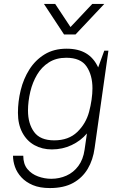

<svg xmlns="http://www.w3.org/2000/svg" viewBox="-20 -768 623 974"><path d="M233 186Q182 186 146.5 171Q111 156 88.5 131.5Q66 107 56 78.5Q46 50 46 22H98Q98 64 119 89.5Q140 115 173 127Q206 139 240 139Q281 139 317 123Q353 107 377.5 74Q402 41 409 -8L421 -91Q390 -54 343.5 -32Q297 -10 243 -10Q194 -10 155 -31.5Q116 -53 93.5 -95Q71 -137 71 -196Q71 -253 85 -310.5Q99 -368 129 -415.5Q159 -463 206 -492Q253 -521 318 -521Q377 -521 416.5 -497.5Q456 -474 478 -426L509 -511H530L460 -17Q452 43 425 88.5Q398 134 351 160Q304 186 233 186ZM255 -56Q328 -56 372 -98.5Q416 -141 432 -201Q440 -231 444.5 -262Q449 -293 449 -320Q449 -387 419 -431Q389 -475 316 -475Q265 -475 228 -451.5Q191 -428 168 -389Q145 -350 134 -304Q128 -279 125 -254.5Q122 -230 122 -207Q122 -141 153 -98.5Q184 -56 255 -56ZM509 -748 363 -593H305L203 -748H260L350 -612H320L448 -748Z"/></svg>

Font: Chivo Medium Thin
Style: Italic
Weight: 250
Italic angle: -8.05°
Version: Version 2.002